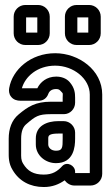

<svg xmlns="http://www.w3.org/2000/svg" viewBox="-20 -721 446 772"><path d="M282 -308V-328C282 -347 280 -368 260 -391C247 -406 227 -413 206 -413C168 -413 142 -391 130 -366H68C81 -413 130 -457 202 -457C276 -457 341 -404 341 -341V-25H282V-31C282 -55 250 -73 231 -54C211 -32 191 -19 156 -19C115 -19 91 -33 73 -63C64 -78 65 -89 65 -109V-163C65 -194 73 -212 87 -223C122 -253 134 -262 184 -262H237C262 -262 282 -283 282 -308ZM279 25H344C370 25 391 4 391 -22V-341C391 -440 296 -507 202 -507C103 -507 30 -441 17 -367C15 -357 16 -343 24 -333C34 -319 50 -316 62 -316H136C155 -316 168 -327 174 -343C178 -354 187 -363 206 -363C215 -363 219 -360 222 -357C236 -342 232 -349 232 -328V-312H184C123 -312 92 -292 55 -261C27 -238 15 -203 15 -163V-109C15 -91 14 -64 31 -37C57 7 101 31 156 31C191 31 217 20 240 4C248 15 262 25 279 25ZM236 -234H215C168 -234 124 -215 124 -164V-140C124 -96 163 -65 205 -65C277 -65 282 -131 282 -163V-188C282 -213 261 -234 236 -234ZM215 -184H232V-163C232 -127 231 -115 205 -115C185 -115 174 -128 174 -140V-164C174 -175 176 -184 215 -184ZM291 -590V-651H335V-590ZM385 -587V-654C385 -680 364 -701 338 -701H288C262 -701 241 -680 241 -654V-587C241 -561 262 -540 288 -540H338C364 -540 385 -561 385 -587ZM85 -590V-651H130V-590ZM180 -587V-654C180 -680 159 -701 133 -701H82C56 -701 35 -680 35 -654V-587C35 -561 56 -540 82 -540H133C159 -540 180 -561 180 -587Z"/></svg>

Font: DIN Rundschrift
Style: MittelKont
Weight: 400
Version: Version 1.027